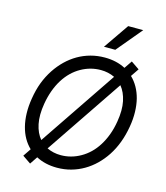

<svg xmlns="http://www.w3.org/2000/svg" viewBox="-140 -1070 1043 1207"><g transform="rotate(15 381.5 -467.0)"><path d="M75.3 -367.9Q84.5 -426.1 102.8 -474.3Q121.1 -522.4 148.8 -564.3Q175.1 -604 207.9 -635.8Q240.8 -667.6 279.1 -689.8Q317.5 -712 361.2 -723.9Q404.8 -735.8 453.1 -735.8Q529.1 -735.8 587.7 -704.9L622.2 -755.7L676.1 -718.8L640.6 -666.5Q665.8 -642.4 684.1 -610.3Q702.4 -578.1 712.4 -539.1Q722.3 -500 723.5 -454.2Q724.8 -408.4 715.9 -356.5Q696.7 -243.3 642.4 -160.5Q616.5 -121.1 583.8 -89.3Q551.1 -57.5 512.8 -35.2Q474.4 -12.8 430.9 -0.7Q387.4 11.4 339.5 11.4Q262.8 11.4 203.8 -19.9L170.5 29.8L116.5 -7.1L150.9 -57.9Q125.4 -82.4 107.2 -114.3Q89.1 -146.3 79.2 -185.5Q69.2 -224.8 68 -270.6Q66.8 -316.4 75.3 -367.9ZM200.3 -131.4 539.4 -633.5Q497.5 -653.4 448.9 -653.4Q381.4 -653.4 321 -619.3Q290.8 -602.3 264.7 -577.1Q238.6 -551.8 217.9 -518.8Q197.1 -485.8 182.2 -445.1Q167.3 -404.5 159.1 -356.5Q146.3 -280.2 158 -223.7Q169.7 -167.3 200.3 -131.4ZM252.1 -90.9Q293.7 -71 342.3 -71Q409.8 -71 470.2 -105.5Q500.4 -122.5 526.5 -147.7Q552.6 -172.9 573.3 -206Q594.1 -239 609.2 -279.5Q624.3 -320 632.1 -367.9Q644.9 -444.2 633.2 -500.4Q621.4 -556.5 591.3 -593ZM429 -799.7 542.6 -964.5H640.6L502.8 -799.7Z"/></g></svg>

Font: Inter P
Style: Italic
Weight: 400
Italic angle: -9.40001°
Designer: Rasmus Andersson
Foundry: rsms
Version: Version 3.018;git-588b23468